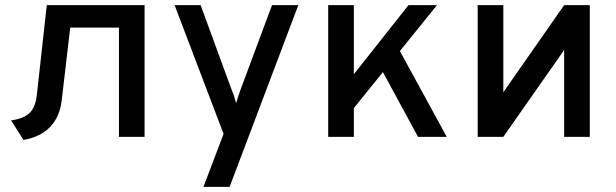

<svg xmlns="http://www.w3.org/2000/svg" viewBox="-20 -531 2390 745"><path d="M71 12 23 -64Q72.5 -70.5 95.2 -93Q118 -115.5 123 -163L161.5 -511H541V0H441.5V-424H252.5L219.5 -142Q212 -77 174.2 -38.2Q136.5 0.5 71 12Z M769.5 194 847.5 -11.5 657.5 -511H758.5L880 -179.5Q885.5 -167 889 -155.5Q892.5 -144 896 -130.5Q900 -144 903.8 -155.2Q907.5 -166.5 912 -179.5L1035.5 -511H1137.5L871 194Z M1313 -62V-192.5L1565 -511H1675.5ZM1253.5 0V-511H1353V0ZM1602 0 1444 -291.5 1510 -372.5 1713.5 0Z M1833.5 0V-511H1933V-173L2169 -511H2268.5V0H2169V-337L1933 0Z"/></svg>

Font: Overpass Medium
Style: Regular
Weight: 500
Designer: Delve Withrington, Dave Bailey, Thomas Jockin
Foundry: Delve Fonts LLC
Version: Version 4.000